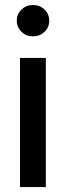

<svg xmlns="http://www.w3.org/2000/svg" viewBox="-20 -757 267 777"><path d="M61 0V-522.5H165.5V0ZM113.3 -609.9Q85.9 -609.9 66.9 -628.4Q47.9 -647 47.9 -673.3Q47.9 -699.7 66.9 -718.3Q85.9 -736.8 113.3 -736.8Q141.1 -736.8 160.2 -718.5Q179.2 -700.2 179.2 -673.3Q179.2 -646.5 160.2 -628.2Q141.1 -609.9 113.3 -609.9Z"/></svg>

Font: Inter 28pt Medium
Style: Regular
Weight: 500
Designer: Rasmus Andersson
Foundry: rsms
Version: Version 4.001;git-66647c0bb